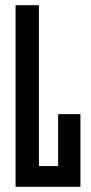

<svg xmlns="http://www.w3.org/2000/svg" viewBox="-20 -720 350 740"><path d="M40 0V-700H130V-80H204V-280H290V0Z"/></svg>

Font: Tektur Condensed
Style: Regular
Weight: 400
Width: 3
Designer: Adam Jagosz
Foundry: Adam Jagosz
Version: Version 1.005;gftools[0.9.30]